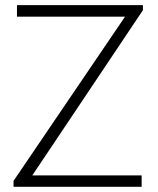

<svg xmlns="http://www.w3.org/2000/svg" viewBox="-20 -720 610 740"><path d="M32.2 -22.9 461.9 -655.8H45.4V-700.2H530.8V-680.7L104.5 -43.9H525.9V0H32.2Z"/></svg>

Font: DavidDev Light
Style: Regular
Weight: 300
Designer: David.dev
Foundry: David.dev
Version: Version 1.001;FEAKit 1.0